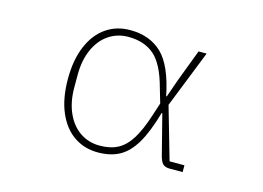

<svg xmlns="http://www.w3.org/2000/svg" viewBox="-80 -690 1160 848"><g transform="rotate(15 500.0 -266.5)"><path d="M210 -267Q210 -355 237 -418Q264 -481 311.5 -513.5Q359 -546 421 -546Q511 -546 566.5 -492.5Q622 -439 649 -305H652L680 -385L736 -533H773L669 -271L738 -31H806V0H747Q726 0 715.5 -10Q705 -20 698 -48L652 -228H649Q623 -137 592 -84.5Q561 -32 520 -9.5Q479 13 421 13Q359 13 311.5 -19.5Q264 -52 237 -115Q210 -178 210 -267ZM613 -209 632 -267 612 -335Q585 -436 539.5 -475.5Q494 -515 421 -515Q371 -515 331.5 -488.5Q292 -462 269.5 -412Q247 -362 247 -295V-238Q247 -171 269.5 -121Q292 -71 331.5 -44.5Q371 -18 421 -18Q470 -18 504 -36Q538 -54 564 -95.5Q590 -137 613 -209Z"/></g></svg>

Font: IBM Plex Sans JP ExtraLight
Style: Regular
Weight: 200
Designer: Mike Abbink; Paul van der Laan; Pieter van Rosmalen; Wujin Sim; Yejin Wi; Jinhee Kim; Boomi Park; Yona Kim; Kichan Ma
Foundry: Sandoll Inc.
Version: Version 1.001